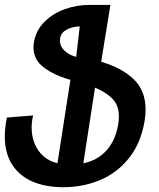

<svg xmlns="http://www.w3.org/2000/svg" viewBox="-26 -745 646 780"><path d="M565.5 -299.5Q565.5 -376 517.8 -422.5Q470 -469 385 -494L422.5 -725H335Q285.5 -725 237.2 -707.8Q189 -690.5 154.8 -656.5Q120.5 -622.5 112 -574.5Q110 -564.5 110 -553Q110 -503 151.2 -471.5Q192.5 -440 260 -420.5L207.5 -82Q176.5 -88.5 152.5 -108.8Q128.5 -129 115.5 -159.5Q102.5 -190 102.5 -226.5Q102.5 -250.5 108.5 -276L2 -267.5Q-6.5 -225 -6.5 -191Q-6.5 -123 23 -76.8Q52.5 -30.5 105.8 -7.5Q159 15.5 230.5 15.5Q311 15.5 380 -13.2Q449 -42 497.2 -101.8Q545.5 -161.5 561 -251Q565.5 -276.5 565.5 -299.5ZM298 -637.5 283.5 -514Q256 -520.5 236.8 -538.5Q217.5 -556.5 217.5 -580.5Q217.5 -584 218.5 -591Q222.5 -613.5 246.5 -625.5Q270.5 -637.5 298 -637.5ZM457 -271Q457 -256 454 -238Q442.5 -173 405.8 -133Q369 -93 312.5 -81.5L360 -389Q408 -368.5 432.5 -342Q457 -315.5 457 -271Z"/></svg>

Font: JuliaMono SemiBold
Style: Italic
Weight: 600
Italic angle: -9°
Monospace: yes
Designer: cormullion
Foundry: corm
Version: Version 0.056; ttfautohint (v1.8.4)